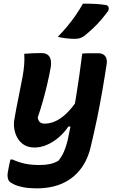

<svg xmlns="http://www.w3.org/2000/svg" viewBox="-20 -833 640 1053"><path d="M113 -538Q136 -540 159.5 -541Q183 -542 207 -542Q229 -542 241.5 -532.5Q254 -523 258 -505.5Q262 -488 258 -463Q250 -418 239.5 -373.5Q229 -329 216.5 -283.5Q204 -238 187 -189Q189 -173 198 -164Q207 -155 225 -155Q246 -155 269 -162.5Q292 -170 316.5 -187.5Q341 -205 366 -233.5Q391 -262 416 -304L389 -139H355Q332 -105 301.5 -79Q271 -53 237 -38.5Q203 -24 170 -24Q136 -24 113 -38Q90 -52 76.5 -75Q63 -98 58.5 -125.5Q54 -153 59 -179Q69 -239 81 -296Q93 -353 104 -413Q110 -447 112.5 -477Q115 -507 113 -538ZM431 -539Q452 -541 473.5 -541Q495 -541 517 -541Q536 -541 547 -534Q558 -527 562.5 -515.5Q567 -504 566 -488Q553 -403 540 -328.5Q527 -254 512 -181.5Q497 -109 478 -30Q461 44 421.5 95Q382 146 322 173Q262 200 180 200Q139 200 108 194Q77 188 57.5 178.5Q38 169 30 161Q24 152 22 139Q20 126 23 111Q26 92 29.5 76Q33 60 37 42H49Q82 57 116.5 64.5Q151 72 197 72Q229 72 254.5 66.5Q280 61 301 48Q313 33 322 16.5Q331 0 338 -20Q345 -40 351 -64Q364 -125 375.5 -182.5Q387 -240 396.5 -298Q406 -356 414.5 -415.5Q423 -475 431 -539ZM435 -813Q473 -813 503.5 -811.5Q534 -810 563 -805Q573 -802 575.5 -792.5Q578 -783 573 -773Q554 -747 533.5 -723Q513 -699 490 -677.5Q467 -656 441 -635Q429 -627 417.5 -623.5Q406 -620 391 -620Q366 -620 341.5 -623Q317 -626 297 -631Q325 -660 348.5 -688Q372 -716 393.5 -747Q415 -778 435 -813Z"/></svg>

Font: Rec Mono Semicasual
Style: Bold Italic
Weight: 700
Italic angle: -10°
Version: Version 1.085; ttfautohint (v1.8.4.7-5d5b)